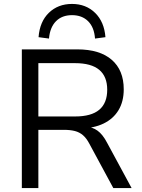

<svg xmlns="http://www.w3.org/2000/svg" viewBox="-20 -956 721 976"><path d="M91 0V-705H373Q487 -705 548 -652Q609 -599 609 -502Q609 -440 582.5 -396Q556 -352 506.5 -328Q457 -304 387 -303L395 -313H413Q449 -311 475.5 -292Q502 -273 524 -231L649 0H556L435 -224Q420 -253 402 -268.5Q384 -284 360.5 -290Q337 -296 304 -296H175V0ZM175 -364H362Q444 -364 484.5 -398Q525 -432 525 -500Q525 -567 484.5 -601Q444 -635 361 -635H175ZM229 -760 176 -767Q182 -846 228.5 -891Q275 -936 346 -936Q417 -936 463.5 -890.5Q510 -845 516 -767L463 -760Q459 -817 428 -848Q397 -879 346 -879Q295 -879 264.5 -848Q234 -817 229 -760Z"/></svg>

Font: Nunito Sans 11pt
Style: Regular
Weight: 400
Version: Version 3.101;gftools[0.9.27]